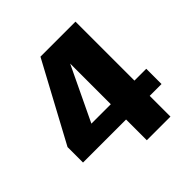

<svg xmlns="http://www.w3.org/2000/svg" viewBox="-178 -820 965 965"><g transform="rotate(-45 305.0 -337.5)"><path d="M328 0H496V-147.5H580V-256H496V-675H247L22 -257.5V-147.5H328ZM190 -256 339 -568 328 -567V-256Z"/></g></svg>

Font: Anybody UltraCondensed Thin
Style: Bold
Weight: 700
Version: Version 1.111